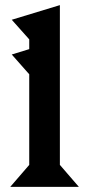

<svg xmlns="http://www.w3.org/2000/svg" viewBox="-20 -730 348 750"><path d="M94.2 -85.9V-439.9L25.9 -517.1L94.2 -538.1V-576.2L25.9 -652.8L213.9 -710V-85.9L288.1 0H20Z"/></svg>

Font: Bluu Next
Style: Bold
Weight: 700
Designer: Jean-Baptiste Morizot, Igor Stepanchenko (Cyrillic)
Foundry: Igor Stepanchenko
Version: Version 1.005